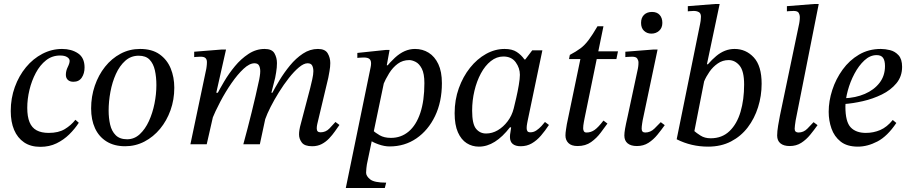

<svg xmlns="http://www.w3.org/2000/svg" viewBox="-20 -725 4565 965"><path d="M183 13Q134 13 101 -9.5Q68 -32 51 -72Q34 -112 34 -167Q34 -231 54.5 -287.5Q75 -344 110.5 -387Q146 -430 193 -454.5Q240 -479 292 -479Q339 -479 372 -457Q405 -435 405 -386Q405 -356 391 -335Q377 -314 349 -314Q331 -314 321 -323.5Q311 -333 311 -349Q311 -369 320.5 -388Q330 -407 330 -419Q330 -430 317.5 -438Q305 -446 282 -446Q242 -446 211.5 -422Q181 -398 160 -358.5Q139 -319 128 -273Q117 -227 117 -183Q117 -139 128.5 -111Q140 -83 164 -70Q188 -57 225 -57Q274 -57 305.5 -76Q337 -95 359 -123L376 -108Q356 -77 328 -49.5Q300 -22 264 -4.5Q228 13 183 13Z M609 10Q554 10 515.5 -14Q477 -38 457.5 -80.5Q438 -123 438 -180Q438 -240 456.5 -294Q475 -348 508 -389.5Q541 -431 586 -455Q631 -479 684 -479Q744 -479 782 -452Q820 -425 838 -381Q856 -337 856 -284Q856 -224 837 -171Q818 -118 784.5 -77.5Q751 -37 706 -13.5Q661 10 609 10ZM619 -25Q655 -25 682.5 -50.5Q710 -76 728.5 -116.5Q747 -157 756.5 -204.5Q766 -252 766 -297Q766 -338 758.5 -371.5Q751 -405 732 -425Q713 -445 677 -445Q638 -445 609.5 -419.5Q581 -394 562.5 -353Q544 -312 535 -263.5Q526 -215 526 -169Q526 -132 533.5 -99Q541 -66 561.5 -45.5Q582 -25 619 -25Z M1549 10Q1511 10 1497 -8.5Q1483 -27 1483 -49Q1483 -61 1485 -72.5Q1487 -84 1488 -88L1539 -282Q1544 -302 1549.5 -326.5Q1555 -351 1555 -367Q1555 -384 1549 -395.5Q1543 -407 1526 -407Q1507 -407 1482.5 -386.5Q1458 -366 1432 -333Q1406 -300 1382 -261.5Q1358 -223 1340 -187.5Q1322 -152 1313 -126L1347 -255Q1362 -284 1385 -322Q1408 -360 1437.5 -396Q1467 -432 1502.5 -455.5Q1538 -479 1578 -479Q1614 -479 1627 -457Q1640 -435 1640 -408Q1640 -389 1636 -367Q1632 -345 1630 -334L1575 -103Q1575 -103 1573.5 -95.5Q1572 -88 1572 -79Q1572 -60 1591 -60Q1617 -60 1635.5 -79Q1654 -98 1666 -112L1686 -97Q1676 -83 1663.5 -65Q1651 -47 1634.5 -29.5Q1618 -12 1597 -1Q1576 10 1549 10ZM1019 0H937L1017 -380Q1017 -380 1018.5 -391Q1020 -402 1020 -413Q1020 -426 1013 -433Q1006 -440 988 -440Q978 -440 967 -439Q956 -438 956 -438V-465L1093 -476H1116L1067 -259H1078ZM1286 0H1203Q1214 -40 1224.5 -80.5Q1235 -121 1245 -161.5Q1255 -202 1264.5 -243Q1274 -284 1283 -326Q1283 -326 1285.5 -340.5Q1288 -355 1288 -367Q1288 -384 1282 -395.5Q1276 -407 1259 -407Q1234 -407 1204 -379Q1174 -351 1143.5 -307Q1113 -263 1087 -213.5Q1061 -164 1044 -122L1069 -248Q1084 -277 1107 -316Q1130 -355 1160.5 -392Q1191 -429 1229 -454Q1267 -479 1310 -479Q1347 -479 1359.5 -457Q1372 -435 1372 -408Q1372 -386 1368 -362Q1364 -338 1363 -334L1344 -259H1358L1313 -126Z M1938 11Q1912 11 1882.5 0.5Q1853 -10 1841 -20L1854 -70Q1866 -58 1888.5 -45Q1911 -32 1945 -32Q1996 -32 2034 -64Q2072 -96 2092.5 -157.5Q2113 -219 2113 -307Q2113 -355 2100 -380Q2087 -405 2069 -414Q2051 -423 2037 -423Q2004 -423 1979 -404.5Q1954 -386 1936 -357Q1918 -328 1904 -295L1915 -381Q1941 -413 1965 -435Q1989 -457 2014 -468Q2039 -479 2066 -479Q2104 -479 2134.5 -460Q2165 -441 2183 -403Q2201 -365 2201 -307Q2201 -213 2166.5 -141.5Q2132 -70 2073 -29.5Q2014 11 1938 11ZM1914 220H1718L1843 -388Q1844 -393 1844.5 -397.5Q1845 -402 1845 -407Q1845 -422 1836.5 -429Q1828 -436 1808 -436Q1797 -436 1786.5 -435Q1776 -434 1776 -434V-459L1919 -474H1938L1924 -397H1928L1824 101Q1823 108 1821.5 120Q1820 132 1820 143Q1820 160 1840.5 176.5Q1861 193 1921 193Z M2387 12Q2353 12 2325.5 -5.5Q2298 -23 2281.5 -60Q2265 -97 2265 -156Q2265 -223 2286 -281.5Q2307 -340 2342.5 -384.5Q2378 -429 2423 -454Q2468 -479 2516 -479Q2554 -479 2577 -464Q2600 -449 2616 -426H2620L2655 -472H2706L2632 -118Q2632 -118 2629.5 -105Q2627 -92 2627 -81Q2627 -71 2631 -65.5Q2635 -60 2646 -60Q2662 -60 2676 -69.5Q2690 -79 2701.5 -91.5Q2713 -104 2719 -112L2739 -97Q2720 -68 2699 -43.5Q2678 -19 2653 -4.5Q2628 10 2597 10Q2571 10 2557 -1.5Q2543 -13 2543 -37Q2543 -48 2545.5 -60.5Q2548 -73 2549 -85H2543Q2506 -37 2467 -12.5Q2428 12 2387 12ZM2423 -54Q2454 -54 2482 -70.5Q2510 -87 2531.5 -115.5Q2553 -144 2562 -180Q2567 -200 2574.5 -232.5Q2582 -265 2587.5 -297.5Q2593 -330 2593 -349Q2593 -383 2572 -412Q2551 -441 2510 -441Q2476 -441 2447 -418Q2418 -395 2397 -356Q2376 -317 2364.5 -268.5Q2353 -220 2353 -169Q2353 -102 2372.5 -78Q2392 -54 2423 -54Z M2883 9Q2852 9 2837 -6Q2822 -21 2822 -44Q2822 -57 2825 -75.5Q2828 -94 2829 -101L2897 -428H2840L2844 -449Q2876 -466 2897.5 -482Q2919 -498 2938.5 -524Q2958 -550 2983 -593H3013L2918 -130Q2918 -130 2914.5 -111.5Q2911 -93 2911 -80Q2911 -72 2914.5 -65.5Q2918 -59 2928 -59Q2950 -59 2968.5 -72Q2987 -85 3013 -119L3033 -104Q3019 -85 2999 -58Q2979 -31 2951 -11Q2923 9 2883 9ZM3078 -428H2967L2975 -467H3086Z M3181 9Q3151 9 3134.5 -4.5Q3118 -18 3118 -44Q3118 -57 3121.5 -77.5Q3125 -98 3135 -142L3186 -380Q3186 -380 3187.5 -389Q3189 -398 3189 -411Q3189 -421 3183 -430.5Q3177 -440 3157 -440Q3144 -440 3133.5 -439Q3123 -438 3123 -438V-465L3263 -476H3285L3210 -120Q3210 -120 3207.5 -104.5Q3205 -89 3205 -78Q3205 -59 3223 -59Q3249 -59 3269 -78.5Q3289 -98 3301 -111L3321 -96Q3304 -72 3284 -47.5Q3264 -23 3239 -7Q3214 9 3181 9ZM3254 -556Q3232 -556 3217 -570Q3202 -584 3202 -610Q3202 -636 3217 -650.5Q3232 -665 3257 -665Q3282 -665 3295.5 -650Q3309 -635 3309 -610Q3309 -585 3293 -570.5Q3277 -556 3254 -556Z M3539 12Q3454 12 3381 -25L3499 -606Q3500 -609 3501.5 -620.5Q3503 -632 3503 -641Q3503 -658 3492.5 -664Q3482 -670 3467 -670Q3459 -670 3448 -669Q3437 -668 3437 -668V-694L3575 -705H3597L3533 -402H3538Q3559 -426 3580 -443.5Q3601 -461 3624 -470Q3647 -479 3672 -479Q3729 -479 3768.5 -436.5Q3808 -394 3808 -304Q3808 -243 3790 -186Q3772 -129 3738 -84.5Q3704 -40 3654 -14Q3604 12 3539 12ZM3552 -30Q3609 -30 3646.5 -66Q3684 -102 3702 -163Q3720 -224 3720 -300Q3720 -368 3697 -395.5Q3674 -423 3642 -423Q3612 -423 3587.5 -406Q3563 -389 3546 -364.5Q3529 -340 3519 -316L3470 -66Q3480 -57 3501 -43.5Q3522 -30 3552 -30Z M3949 9Q3919 9 3902.5 -4.5Q3886 -18 3886 -44Q3886 -64 3891 -94.5Q3896 -125 3900 -144L3997 -608Q3997 -608 3998.5 -618Q4000 -628 4000 -640Q4000 -650 3994.5 -660Q3989 -670 3969 -670Q3956 -670 3945.5 -669Q3935 -668 3935 -668V-694L4073 -705H4095L3979 -120Q3977 -108 3975.5 -95.5Q3974 -83 3974 -78Q3974 -68 3979 -63.5Q3984 -59 3993 -59Q4019 -59 4038 -78.5Q4057 -98 4069 -111L4089 -96Q4072 -72 4052 -47.5Q4032 -23 4007 -7Q3982 9 3949 9Z M4292 12Q4237 12 4205 -13.5Q4173 -39 4159 -79Q4145 -119 4145 -163Q4145 -217 4163 -272.5Q4181 -328 4215 -375Q4249 -422 4297.5 -450.5Q4346 -479 4407 -479Q4429 -479 4453.5 -473Q4478 -467 4496 -447.5Q4514 -428 4514 -389Q4514 -341 4485.5 -306.5Q4457 -272 4412 -250Q4367 -228 4316.5 -216.5Q4266 -205 4222 -202V-231Q4280 -233 4326.5 -253Q4373 -273 4400.5 -308.5Q4428 -344 4428 -393Q4428 -420 4418.5 -434Q4409 -448 4386 -448Q4353 -448 4324.5 -421.5Q4296 -395 4274.5 -354.5Q4253 -314 4241 -269.5Q4229 -225 4229 -189Q4229 -113 4255.5 -85Q4282 -57 4332 -57Q4370 -57 4404 -71.5Q4438 -86 4467 -122L4485 -107Q4440 -40 4390 -14Q4340 12 4292 12Z"/></svg>

Font: STIX Two Text
Style: Italic
Weight: 400
Italic angle: -12°
Designer: Ross Mills, John Hudson & Paul Hanslow, Tiro Typeworks Ltd; with prior portions MicroPress Inc. and Coen Hoffman, Elsevi
Foundry: Tiro Typeworks Ltd
Version: Version 2.13 b171